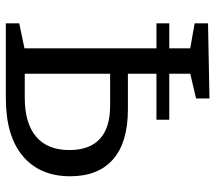

<svg xmlns="http://www.w3.org/2000/svg" viewBox="-60 -679 739 659"><g transform="rotate(90 309.5 -349.5)"><path d="M355 -419Q469 -419 527 -368Q585 -317 585 -221Q585 -117 516 -58.5Q447 0 316 0H60V-46L146 -64V-517H60V-561H146V-633L60 -648V-694L318 -699V-653L233 -633V-561H391V-517H233V-419ZM316 -65Q403 -65 449 -104Q495 -143 495 -218Q495 -288 456.5 -323Q418 -358 343 -358H233V-65Z"/></g></svg>

Font: Bitter Pro
Style: Regular
Weight: 400
Designer: Sol Matas, and Bitter project Authors
Foundry: Sol Matas
Version: Version 1.010